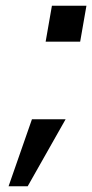

<svg xmlns="http://www.w3.org/2000/svg" viewBox="-20 -543 323 673"><path d="M140 -397 162 -523H283L261 -397ZM10 110 92 -125H210L77 110Z"/></svg>

Font: Tomorrow Medium
Style: Italic
Weight: 500
Italic angle: -10°
Designer: Tony de Marco, Monica Rizzolli
Foundry: Just in Type
Version: Version 2.002